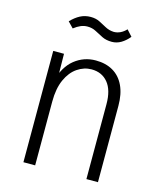

<svg xmlns="http://www.w3.org/2000/svg" viewBox="-116 -863 796 948"><g transform="rotate(15 282.5 -389.5)"><path d="M416 0V-383Q416 -455 385 -492.5Q354 -530 301 -530Q263 -530 229 -507Q195 -484 174.5 -438.5Q154 -393 154 -326V0H94V-569H149L151 -420H132Q154 -502 201.5 -540Q249 -578 310 -578Q361 -578 398 -556.5Q435 -535 455 -493Q475 -451 475 -390V0ZM421 -767 449 -736Q430 -713 408 -700Q386 -687 361 -687Q332 -687 311 -697.5Q290 -708 270.5 -718.5Q251 -729 227 -729Q209 -729 192.5 -722Q176 -715 158 -701L130 -730Q153 -754 177 -766.5Q201 -779 230 -779Q257 -779 277 -768.5Q297 -758 316 -748Q335 -738 358 -737Q375 -737 391 -744.5Q407 -752 421 -767Z"/></g></svg>

Font: Yaldevi Light
Style: Regular
Weight: 300
Designer: Sol Matas, Rajitha Manaperi, Kosala Senevirathne
Foundry: Mooniak
Version: Version 1.100